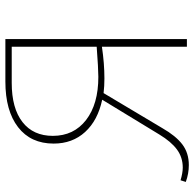

<svg xmlns="http://www.w3.org/2000/svg" viewBox="-24 -674 705 696"><g transform="rotate(-90 328.0 -325.5)"><path d="M535 -658V0H507V-308Q446 -299 392 -299Q364 -299 339 -302L212 -89Q184 -40 153 -16.5Q122 7 78 7Q47 7 17 -4L23 -23Q50 -15 69 -15Q106 -15 134.5 -36Q163 -57 189 -100L315 -307Q240 -323 198 -369Q156 -415 156 -483Q156 -566 215.5 -612Q275 -658 381 -658ZM507 -327V-635H376Q284 -635 234 -596Q184 -557 184 -486Q184 -410 241.5 -365.5Q299 -321 398 -321Q427 -321 507 -327Z"/></g></svg>

Font: Ysabeau SC Extralight
Style: Regular
Weight: 200
Designer: Christian Thalmann (Catharsis Fonts)
Version: Version 0.003